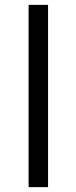

<svg xmlns="http://www.w3.org/2000/svg" viewBox="-20 -770 313 790"><path d="M97.7 0V-750H177.7V0Z"/></svg>

Font: Now
Style: Regular
Weight: 400
Designer: Alfredo Marco Pradil
Foundry: Alfredo Marco Pradil
Version: Version 1.002;PS 001.002;hotconv 1.0.88;makeotf.lib2.5.64775